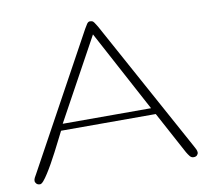

<svg xmlns="http://www.w3.org/2000/svg" viewBox="-66 -617 756 699"><g transform="rotate(-10 311.5 -267.5)"><path d="M473.6 -193.8 312 -495.1 147 -193.8ZM486.8 -169.9H136.7Q128.9 -154.8 119.4 -135.7Q109.9 -116.7 99.6 -96.9Q89.4 -77.1 78.6 -58.1Q67.9 -39.1 58.3 -24.2Q48.8 -9.3 41 -0.2Q33.2 8.8 27.8 8.8Q18.6 8.8 14.2 3.4Q9.8 -2 9.8 -5.9Q9.8 -12.2 12.9 -18.1Q16.1 -23.9 20 -30.8L287.6 -520Q293 -529.3 297.4 -536.1Q301.8 -543 307.6 -543.9Q314 -543.9 317.4 -542.7Q320.8 -541.5 324.7 -536.1L335 -520L603 -30.8Q606.9 -23.9 609.9 -17.6Q612.8 -11.2 612.8 -5.9Q612.8 -0.5 608.4 4.2Q604 8.8 595.7 8.8Q587.4 8.8 581.8 2Q576.2 -4.9 570.8 -14.2Z"/></g></svg>

Font: Gruppo
Style: Regular
Weight: 400
Foundry: Vernon Adams
Version: Version 1.000